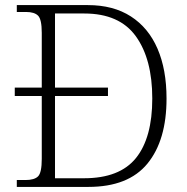

<svg xmlns="http://www.w3.org/2000/svg" viewBox="-20 -734 734 754"><path d="M46 0V-27H80Q115 -27 129.5 -41.5Q144 -56 144 -110V-357H38V-390H144V-605Q144 -658 129.5 -672.5Q115 -687 82 -687H46V-714H325Q425 -714 494 -669.5Q563 -625 598.5 -543Q634 -461 634 -347Q634 -183 559 -91.5Q484 0 327 0ZM310 -34Q450 -34 514 -113.5Q578 -193 578 -347Q578 -502 513.5 -591.5Q449 -681 311 -681H196V-390H404V-357H196V-34Z"/></svg>

Font: Noto Serif Tibetan ExtraLight
Style: Regular
Weight: 200
Designer: Monotype Design Team
Foundry: Monotype Imaging Inc.
Version: Version 2.103; ttfautohint (v1.8.4.7-5d5b)